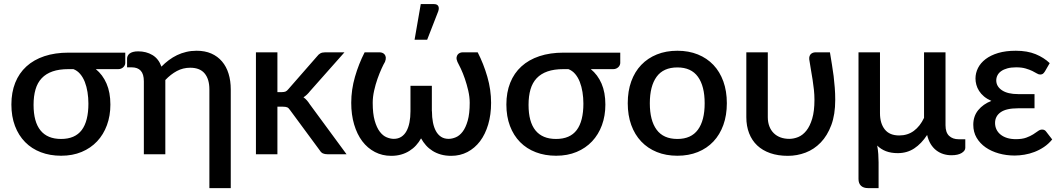

<svg xmlns="http://www.w3.org/2000/svg" viewBox="-20 -772 5308 961"><path d="M322.5 -426Q276 -426 243 -414.5Q210 -403 188.8 -380.5Q167.5 -358 157.8 -324.5Q148 -291 148 -247Q148 -162 182.8 -119.2Q217.5 -76.5 285.5 -76.5Q355.5 -76.5 389 -121Q422.5 -165.5 422.5 -253.5Q422.5 -283 418 -311Q413.5 -339 404.5 -362Q395.5 -385 381.2 -401.8Q367 -418.5 347.5 -426ZM607 -508.5V-457Q607 -452 604.8 -446.5Q602.5 -441 598 -436.5Q593.5 -432 587 -429Q580.5 -426 572.5 -426H459.5Q494 -398 513.2 -353.8Q532.5 -309.5 532.5 -248.5Q532.5 -192.5 515.2 -145.5Q498 -98.5 466 -64.5Q434 -30.5 388.5 -11.5Q343 7.5 286 7.5Q230.5 7.5 184.5 -10Q138.5 -27.5 105.8 -60.8Q73 -94 55 -141.5Q37 -189 37 -249Q37 -309.5 56.2 -357.8Q75.5 -406 112.2 -439.5Q149 -473 202.2 -490.8Q255.5 -508.5 323 -508.5Z M616 -478.5Q616 -485.5 619 -492Q622 -498.5 628.5 -503.8Q635 -509 645.8 -512Q656.5 -515 671.5 -515Q712 -515 743 -496.5Q774 -478 788 -438.5Q805 -456 824.8 -470.8Q844.5 -485.5 866.2 -496Q888 -506.5 912.5 -512.2Q937 -518 964 -518Q1006 -518 1037.8 -504Q1069.5 -490 1091.2 -464.5Q1113 -439 1124 -403.2Q1135 -367.5 1135 -324.5V169.5H1028V-324.5Q1028 -376 1004.2 -404.5Q980.5 -433 932 -433Q896 -433 865.2 -416.5Q834.5 -400 807.5 -371.5V0H700V-365Q700 -401 684.5 -418Q669 -435 639 -435H616Z M1368.5 -510V-311H1391.5Q1402.5 -311 1409.5 -314Q1416.5 -317 1424 -326.5L1567 -490Q1574.5 -500 1583.5 -505Q1592.5 -510 1606.5 -510H1704L1532 -316Q1517 -296.5 1499 -285Q1509 -278 1516.5 -269.2Q1524 -260.5 1531 -249.5L1714.5 0H1618.5Q1605.5 0 1596.2 -4.2Q1587 -8.5 1580 -20L1432.5 -220Q1425 -231.5 1417.5 -234.8Q1410 -238 1395 -238H1368.5V0H1261V-510Z M2371 -510Q2400.5 -452.5 2419.2 -387.8Q2438 -323 2438 -257.5Q2438 -198 2423.5 -149Q2409 -100 2382.8 -65.2Q2356.5 -30.5 2319.8 -11.2Q2283 8 2238.5 8Q2210.5 8 2187.2 1.5Q2164 -5 2145.2 -16.8Q2126.5 -28.5 2112.2 -44.5Q2098 -60.5 2087.5 -79.5Q2077 -60.5 2062.5 -44.5Q2048 -28.5 2029.2 -16.8Q2010.5 -5 1987.8 1.5Q1965 8 1938 8Q1893.5 8 1856.5 -11.2Q1819.5 -30.5 1793.2 -65.2Q1767 -100 1752.5 -149Q1738 -198 1738 -257.5Q1738 -323 1756.8 -387.8Q1775.5 -452.5 1805 -510H1881.5Q1887 -510 1893.8 -507.5Q1900.5 -505 1905.2 -499.2Q1910 -493.5 1911 -484.5Q1912 -475.5 1907 -462.5Q1900 -451 1889.8 -428.5Q1879.5 -406 1869.5 -377.8Q1859.5 -349.5 1852.5 -318Q1845.5 -286.5 1845.5 -257.5Q1845.5 -203 1855.5 -168Q1865.5 -133 1881 -112.8Q1896.5 -92.5 1915.2 -84.8Q1934 -77 1951 -77Q1972.5 -77 1988.5 -87.2Q2004.5 -97.5 2014.5 -115.8Q2024.5 -134 2029.5 -159.2Q2034.5 -184.5 2034.5 -215V-342.5H2141.5V-215H2142Q2142 -184.5 2147 -159.2Q2152 -134 2162 -115.8Q2172 -97.5 2187.8 -87.2Q2203.5 -77 2225.5 -77Q2242.5 -77 2261.2 -84.8Q2280 -92.5 2295.5 -112.8Q2311 -133 2321 -168Q2331 -203 2331 -257.5Q2331 -286.5 2323.8 -318Q2316.5 -349.5 2306.8 -377.8Q2297 -406 2286.5 -428.5Q2276 -451 2269.5 -462.5Q2264 -475.5 2265.2 -484.5Q2266.5 -493.5 2271.2 -499.2Q2276 -505 2282.5 -507.5Q2289 -510 2294.5 -510ZM2055 -573 2086 -751.5H2152.5Q2168 -751.5 2173.5 -741.8Q2179 -732 2173.5 -715.5L2118 -573Z M2800 -426Q2753.5 -426 2720.5 -414.5Q2687.5 -403 2666.2 -380.5Q2645 -358 2635.2 -324.5Q2625.5 -291 2625.5 -247Q2625.5 -162 2660.2 -119.2Q2695 -76.5 2763 -76.5Q2833 -76.5 2866.5 -121Q2900 -165.5 2900 -253.5Q2900 -283 2895.5 -311Q2891 -339 2882 -362Q2873 -385 2858.8 -401.8Q2844.5 -418.5 2825 -426ZM3084.5 -508.5V-457Q3084.5 -452 3082.2 -446.5Q3080 -441 3075.5 -436.5Q3071 -432 3064.5 -429Q3058 -426 3050 -426H2937Q2971.5 -398 2990.8 -353.8Q3010 -309.5 3010 -248.5Q3010 -192.5 2992.8 -145.5Q2975.5 -98.5 2943.5 -64.5Q2911.5 -30.5 2866 -11.5Q2820.5 7.5 2763.5 7.5Q2708 7.5 2662 -10Q2616 -27.5 2583.2 -60.8Q2550.5 -94 2532.5 -141.5Q2514.5 -189 2514.5 -249Q2514.5 -309.5 2533.8 -357.8Q2553 -406 2589.8 -439.5Q2626.5 -473 2679.8 -490.8Q2733 -508.5 2800.5 -508.5Z M3370.5 -518Q3427 -518 3472.8 -499.5Q3518.5 -481 3550.8 -447Q3583 -413 3600.5 -364.5Q3618 -316 3618 -255.5Q3618 -195 3600.5 -146.5Q3583 -98 3550.8 -63.8Q3518.5 -29.5 3472.8 -11Q3427 7.5 3370.5 7.5Q3313.5 7.5 3267.8 -11Q3222 -29.5 3189.5 -63.8Q3157 -98 3139.5 -146.5Q3122 -195 3122 -255.5Q3122 -316 3139.5 -364.5Q3157 -413 3189.5 -447Q3222 -481 3267.8 -499.5Q3313.5 -518 3370.5 -518ZM3370.5 -76.5Q3439.5 -76.5 3473.2 -122.8Q3507 -169 3507 -255Q3507 -341 3473.2 -387.8Q3439.5 -434.5 3370.5 -434.5Q3300.5 -434.5 3266.5 -387.8Q3232.5 -341 3232.5 -255Q3232.5 -169 3266.5 -122.8Q3300.5 -76.5 3370.5 -76.5Z M4134 -510Q4139 -478.5 4144 -449.2Q4149 -420 4152.5 -391.2Q4156 -362.5 4158.2 -333.2Q4160.5 -304 4160.5 -272Q4160.5 -198.5 4140.8 -145.8Q4121 -93 4088 -58.8Q4055 -24.5 4012.2 -8.2Q3969.5 8 3923.5 8Q3874 8 3835.2 -5.5Q3796.5 -19 3770 -44Q3743.5 -69 3729.5 -105Q3715.5 -141 3715.5 -185.5V-510H3823V-185.5Q3823 -160 3830.8 -139.8Q3838.5 -119.5 3852.8 -105.5Q3867 -91.5 3886.8 -84.2Q3906.5 -77 3930.5 -77Q3953 -77 3975.5 -86.2Q3998 -95.5 4016 -118Q4034 -140.5 4045.2 -178Q4056.5 -215.5 4056.5 -272Q4056.5 -297.5 4053.8 -322.8Q4051 -348 4047.2 -373Q4043.5 -398 4038.8 -423.5Q4034 -449 4030.5 -474.5Q4029.5 -484 4032 -491Q4034.5 -498 4039 -502Q4043.5 -506 4049.2 -508Q4055 -510 4060.5 -510Z M4811.5 -75V-32Q4811.5 -17.5 4793.2 -6.2Q4775 5 4742 5Q4721 5 4701.8 -1Q4682.5 -7 4666.2 -19.5Q4650 -32 4638.2 -51.2Q4626.5 -70.5 4620.5 -96.5Q4592 -53 4556 -29.2Q4520 -5.5 4473.5 -5.5Q4440 -5.5 4414.5 -15.2Q4389 -25 4370.5 -43.5Q4374.5 -22.5 4376 -0.5Q4377.5 21.5 4377.5 40.5V169.5H4324.5Q4302 169.5 4289.5 157.8Q4277 146 4277 124V-510H4384.5V-205.5Q4384.5 -154.5 4408.5 -124.2Q4432.5 -94 4480.5 -94Q4523 -94 4554 -117Q4585 -140 4605 -182V-510H4712.5V-145Q4712.5 -109 4730.5 -92Q4748.5 -75 4778.5 -75Z M5246.5 -74Q5228 -51.5 5205.2 -36.2Q5182.5 -21 5157.8 -11.5Q5133 -2 5107.5 2.2Q5082 6.5 5058.5 6.5Q5017 6.5 4979.5 -4Q4942 -14.5 4913.5 -34.2Q4885 -54 4868.2 -82.5Q4851.5 -111 4851.5 -147.5Q4851.5 -190.5 4876.2 -220.8Q4901 -251 4942 -267Q4920.5 -276.5 4905.2 -289.2Q4890 -302 4880.5 -317Q4871 -332 4866.8 -347.8Q4862.5 -363.5 4862.5 -379Q4862.5 -406.5 4875.2 -431.8Q4888 -457 4913.2 -476.2Q4938.5 -495.5 4976.2 -506.8Q5014 -518 5064.5 -518Q5122 -518 5163.8 -500.8Q5205.5 -483.5 5234 -456L5210 -414.5Q5204 -405 5198.8 -402Q5193.5 -399 5186 -399Q5178.5 -399 5169.5 -404.5Q5160.5 -410 5146.8 -416.8Q5133 -423.5 5113.5 -429.2Q5094 -435 5066 -435Q5041 -435 5022.5 -430Q5004 -425 4991.5 -416.2Q4979 -407.5 4972.8 -395.5Q4966.5 -383.5 4966.5 -369.5Q4966.5 -339.5 4995 -320.2Q5023.5 -301 5075.5 -301H5158V-230H5075.5Q5016.5 -230 4988.5 -210.2Q4960.5 -190.5 4960.5 -156.5Q4960.5 -139 4967.5 -124.2Q4974.5 -109.5 4988 -98.5Q5001.5 -87.5 5020.8 -81.5Q5040 -75.5 5064.5 -75.5Q5096 -75.5 5116.5 -83Q5137 -90.5 5151.2 -99.5Q5165.5 -108.5 5175.5 -116Q5185.5 -123.5 5196 -123.5Q5209 -123.5 5216 -113.5Z"/></svg>

Font: Lato 2
Style: Regular
Weight: 600
Designer: Lukasz Dziedzic with Adam Twardoch and Botio Nikoltchev
Foundry: tyPoland Lukasz Dziedzic
Version: Version 2.015; 2015-08-06; http://www.latofonts.com/